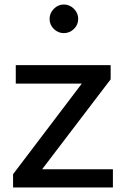

<svg xmlns="http://www.w3.org/2000/svg" viewBox="-20 -832 561 852"><path d="M263 -685Q238 -685 219 -703.5Q200 -722 200 -748Q200 -774 219 -793Q238 -812 263 -812Q289 -812 308 -793Q327 -774 327 -748Q327 -722 308 -703.5Q289 -685 263 -685ZM167 -81H481V0H38V-59L343 -461H50V-543H471V-480Z"/></svg>

Font: Martel Sans DemiBold
Style: Regular
Weight: 600
Designer: Dan Reynolds and Mathieu Réguer
Foundry: Dan Reynolds and Mathieu Réguer
Version: Version 1.001;PS 001.001;hotconv 1.0.70;makeotf.lib2.5.58329